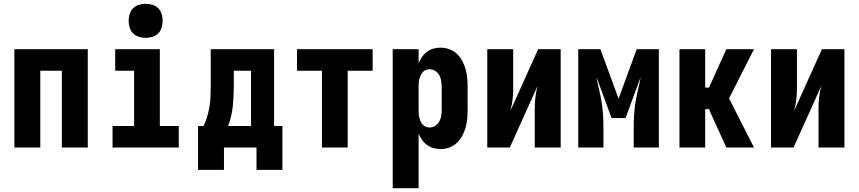

<svg xmlns="http://www.w3.org/2000/svg" viewBox="-20 -780 4540 1015"><path d="M56 0V-520H444V0H307V-406H193V0Z M575 0V-114H689V-406H589V-520H825V-114H925V0ZM750 -580Q732 -580 714 -585.5Q696 -591 683.5 -603.5Q671 -616 665.5 -634Q660 -652 660 -670Q660 -688 665.5 -706Q671 -724 683.5 -736.5Q696 -749 714 -754.5Q732 -760 750 -760Q768 -760 786 -754.5Q804 -749 816.5 -736.5Q829 -724 834.5 -706Q840 -688 840 -670Q840 -652 834.5 -634Q829 -616 816.5 -603.5Q804 -591 786 -585.5Q768 -580 750 -580Z M1027 118V-114H1056Q1068 -138 1075.5 -164Q1083 -190 1087.5 -217Q1092 -244 1093 -271Q1094 -298 1094 -325V-520H1429V-114H1473V118H1336V0H1164V118ZM1186 -114H1307V-406H1216V-325Q1216 -271 1210.5 -217.5Q1205 -164 1186 -114Z M1682 0V-406H1550V-520H1950V-406H1818V0Z M2056 215V-520H2193V-446Q2200 -463 2211 -479Q2222 -495 2237.5 -506.5Q2253 -518 2271.5 -523Q2290 -528 2309 -528Q2333 -528 2355.5 -520Q2378 -512 2395 -495.5Q2412 -479 2423.5 -458Q2435 -437 2441.5 -414Q2448 -391 2450 -367.5Q2452 -344 2452 -320V-200Q2452 -176 2450 -152.5Q2448 -129 2441.5 -106Q2435 -83 2423.5 -62Q2412 -41 2395 -24.5Q2378 -8 2355.5 0Q2333 8 2309 8Q2290 8 2271.5 3Q2253 -2 2237.5 -13.5Q2222 -25 2211 -41Q2200 -57 2193 -74V215ZM2251 -106Q2267 -106 2281 -115Q2295 -124 2302.5 -138Q2310 -152 2312.5 -168Q2315 -184 2315 -200V-320Q2315 -336 2312.5 -352Q2310 -368 2302.5 -382Q2295 -396 2281 -405Q2267 -414 2251 -414Q2241 -414 2231 -410Q2221 -406 2214 -398Q2207 -390 2203 -380.5Q2199 -371 2196.5 -361Q2194 -351 2193.5 -340.5Q2193 -330 2193 -320V-200Q2193 -190 2193.5 -179.5Q2194 -169 2196.5 -159Q2199 -149 2203 -139.5Q2207 -130 2214 -122Q2221 -114 2231 -110Q2241 -106 2251 -106Z M2556 0V-520H2693V-312Q2693 -282 2689.5 -252.5Q2686 -223 2678 -194L2825 -520H2944V0H2807V-208Q2807 -238 2810.5 -267.5Q2814 -297 2822 -326L2675 0Z M3037 0V-520H3154L3250 -258L3346 -520H3463V0H3330V-104Q3330 -138 3332 -172Q3334 -206 3339.5 -239.5Q3345 -273 3353 -306.5Q3361 -340 3367 -373L3287 -156H3213L3133 -373Q3139 -340 3147 -306.5Q3155 -273 3160.5 -239.5Q3166 -206 3168 -172Q3170 -138 3170 -104V0Z M3572 0V-520H3708V-317H3728L3820 -520H3966L3834 -260L3966 0H3820L3746 -162L3728 -203H3708V0Z M4056 0V-520H4193V-312Q4193 -282 4189.5 -252.5Q4186 -223 4178 -194L4325 -520H4444V0H4307V-208Q4307 -238 4310.5 -267.5Q4314 -297 4322 -326L4175 0Z"/></svg>

Font: Iosevka Curly Heavy
Style: Regular
Weight: 900
Monospace: yes
Designer: Belleve Invis
Foundry: Belleve Invis
Version: Version 22.1.2; ttfautohint (v1.8.4)